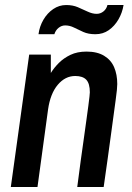

<svg xmlns="http://www.w3.org/2000/svg" viewBox="-20 -743 526 763"><path d="M23 0 96 -526H182V-453Q195 -474 214 -493Q233 -512 260 -525Q287 -538 324 -538Q366 -538 393.5 -521.5Q421 -505 433.5 -476Q446 -447 446 -409Q446 -401 444.5 -385Q443 -369 439.5 -344.5Q436 -320 431.5 -285.5Q427 -251 421 -208Q415 -165 408 -113Q401 -61 392 0H287Q294 -57 301 -106Q308 -155 313.5 -195Q319 -235 323.5 -267Q328 -299 331 -322Q334 -345 335.5 -358.5Q337 -372 337 -376Q337 -411 323 -426Q309 -441 279 -441Q239 -441 209.5 -406Q180 -371 171 -308L129 0ZM133 -607Q137 -638 152.5 -664.5Q168 -691 191.5 -707Q215 -723 243 -723Q269 -723 289 -714.5Q309 -706 328 -697Q347 -688 364 -688Q379 -688 391 -697.5Q403 -707 407 -723H471Q466 -692 450.5 -665.5Q435 -639 412 -623Q389 -607 359 -607Q331 -607 311 -616Q291 -625 274 -633.5Q257 -642 239 -642Q225 -642 213 -632.5Q201 -623 196 -607Z"/></svg>

Font: Archivo Narrow SemiBold
Style: Italic
Weight: 600
Italic angle: -8°
Designer: Hector Gatti
Foundry: Omnibus-Type
Version: Version 3.002